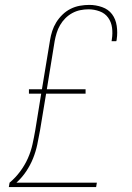

<svg xmlns="http://www.w3.org/2000/svg" viewBox="-20 -763 540 783"><path d="M16 0 19 -18Q43 -38 62 -63.5Q81 -89 93.5 -117Q106 -145 112.5 -174.5Q119 -204 124 -233L148 -381H98V-399H151L184 -599Q187 -618 193 -636.5Q199 -655 209.5 -672Q220 -689 235 -703.5Q250 -718 268 -727Q286 -736 305.5 -739.5Q325 -743 344 -743Q371 -743 396.5 -734Q422 -725 437 -705Q452 -685 456 -657.5Q460 -630 456 -603Q456 -601 455.5 -599Q455 -597 454 -595H435Q435 -597 435.5 -598.5Q436 -600 436 -602Q440 -626 437 -649.5Q434 -673 421 -691Q408 -709 386 -717Q364 -725 341 -725Q324 -725 307 -721.5Q290 -718 274.5 -709.5Q259 -701 246.5 -688.5Q234 -676 225 -660.5Q216 -645 211 -628.5Q206 -612 203 -596L171 -399H329V-381H168L143 -230Q138 -202 132 -173.5Q126 -145 115 -117.5Q104 -90 87 -64.5Q70 -39 47 -18H375L372 0Z"/></svg>

Font: Iosevka Curly Thin Oblique
Style: Regular
Weight: 100
Italic angle: -9°
Monospace: yes
Designer: Belleve Invis
Foundry: Belleve Invis
Version: Version 11.1.0; ttfautohint (v1.8.3)